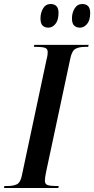

<svg xmlns="http://www.w3.org/2000/svg" viewBox="-52 -938 470 958"><path d="M-32 0 -30 -10H-12Q14 -10 32 -18.5Q50 -27 57 -62L180 -640Q184 -655 185 -664Q186 -673 186 -678Q186 -695 172 -699.5Q158 -704 134 -704H117L119 -714H390L388 -704H371Q343 -704 325 -694.5Q307 -685 299 -647L178 -80Q175 -66 173.5 -55Q172 -44 172 -36Q172 -19 186 -14.5Q200 -10 224 -10H241L239 0ZM347 -800Q329 -800 318 -810.5Q307 -821 307 -846Q307 -874 320.5 -896Q334 -918 359 -918Q377 -918 387.5 -907.5Q398 -897 398 -873Q398 -837 382.5 -818.5Q367 -800 347 -800ZM190 -800Q171 -800 160.5 -810.5Q150 -821 150 -846Q150 -874 163 -896Q176 -918 201 -918Q219 -918 229.5 -907.5Q240 -897 240 -874Q240 -837 224.5 -818.5Q209 -800 190 -800Z"/></svg>

Font: Noto Serif Display ExtraCondensed SemiBold
Style: Italic
Weight: 600
Width: 2
Italic angle: -12°
Designer: Monotype Design Team
Foundry: Monotype Imaging Inc.
Version: Version 2.009